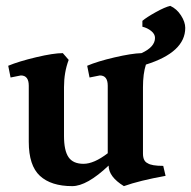

<svg xmlns="http://www.w3.org/2000/svg" viewBox="-20 -618 651 654"><path d="M467 -321V-95Q467 -69 483 -62Q496 -53 536 -53L544 -19Q455 -3 402 16Q350 -16 350 -54Q276 16 226 16Q154 16 116 -19Q78 -54 78 -135V-326Q78 -361 51 -361L16 -354L8 -394Q44 -409 103 -423Q162 -437 194 -437L214 -414Q198 -372 198 -321V-155Q198 -105 213.5 -82.5Q229 -60 264.5 -60Q300 -60 347 -96V-326Q347 -361 320 -361L285 -354L277 -394Q312 -409 370 -422.5Q428 -436 462 -437Q508 -458 508 -489Q508 -502 495 -512.5Q482 -523 465 -527V-547Q479 -559 510.5 -576.5Q542 -594 560 -598Q582 -588 596.5 -565.5Q611 -543 611 -523Q611 -440 477 -398Q467 -367 467 -321Z"/></svg>

Font: Buenard
Style: Bold
Weight: 700
Foundry: FontFuror
Version: Version 1.002 2011